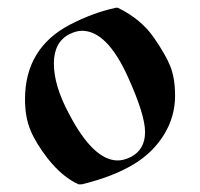

<svg xmlns="http://www.w3.org/2000/svg" viewBox="-20 -467 520 499"><path d="M193 12Q193 12 191 12Q191 12 188 12Q188 12 186 12Q186 12 184 12Q142 -7 104 -55Q73 -95 59 -129Q45 -163 45 -209Q45 -342 162 -403Q222 -434 278 -446Q280 -447 284 -447Q286 -447 288 -446Q348 -416 380 -369Q410 -326 422.5 -295Q435 -264 435 -218Q435 -164 406.5 -117.5Q378 -71 329 -41Q275 -8 193 12ZM320 -59Q357 -78 357 -124Q357 -169 312 -268Q258 -387 193 -387Q178 -387 160 -378Q120 -357 120 -302Q120 -244 160 -170Q223 -50 286 -50Q302 -50 320 -59Z"/></svg>

Font: Ponomar Unicode TT
Style: Regular
Weight: 400
Designer: Vladislav V. Dorosh, Yuri A.W. Shardt, Nikita Simmons, Aleksandr Andreev
Foundry: Ponomar Project
Version: 1.1